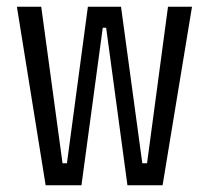

<svg xmlns="http://www.w3.org/2000/svg" viewBox="-20 -548 617 568"><path d="M115 0 30 -528H102L165 -65H178L240 -528H338L401 -65H415L477 -528H548L461 0H357L294 -466H284L221 0Z"/></svg>

Font: Bricolage Grotesque 10pt Condensed Light
Style: Regular
Weight: 300
Width: 3
Designer: Mathieu Triay
Foundry: Atelier Triay
Version: Version 1.000; ttfautohint (v1.8.4.7-5d5b);gftools[0.9.32]